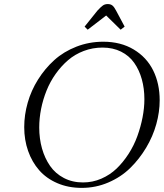

<svg xmlns="http://www.w3.org/2000/svg" viewBox="-20 -916 805 944"><path d="M99.1 -291Q99.1 -351.1 116.2 -411.1Q133.3 -471.2 167 -524.9Q200.7 -578.6 246.8 -620.4Q293 -662.1 355.5 -686.5Q418 -710.9 487.8 -710.9Q573.7 -710.9 637.5 -672.6Q701.2 -634.3 733.2 -569.6Q765.1 -504.9 765.1 -422.9Q765.1 -365.7 748.5 -305.7Q731.9 -245.6 698.5 -189.7Q665 -133.8 619.9 -89.6Q574.7 -45.4 512.7 -18.8Q450.7 7.8 381.8 7.8Q315.9 7.8 262 -15.4Q208 -38.6 172.6 -79.1Q137.2 -119.6 118.2 -173.8Q99.1 -228 99.1 -291ZM172.9 -289.1Q172.9 -234.4 186.5 -186Q200.2 -137.7 226.3 -100.1Q252.4 -62.5 294.2 -40.8Q335.9 -19 388.2 -19Q435.5 -19 478.3 -37.6Q521 -56.2 553.5 -87.4Q585.9 -118.7 612.3 -159.7Q638.7 -200.7 655.3 -246.6Q671.9 -292.5 680.9 -338.9Q689.9 -385.3 689.9 -428.2Q689.9 -481 677.2 -526.4Q664.6 -571.8 639.9 -606.9Q615.2 -642.1 575.2 -662.1Q535.2 -682.1 483.9 -682.1Q435.5 -682.1 391.8 -665.5Q348.1 -648.9 314.7 -620.1Q281.2 -591.3 253.9 -553Q226.6 -514.6 209 -470.9Q191.4 -427.2 182.1 -380.9Q172.9 -334.5 172.9 -289.1ZM396 -785.2 459 -863.8Q476.6 -882.8 486.3 -889.4Q496.1 -896 509.8 -896Q523.9 -896 532.7 -888.9Q541.5 -881.8 550.8 -863.8L592.8 -785.2L573.2 -770L502 -839.8L411.1 -770Z"/></svg>

Font: Dehuti
Style: Italic
Weight: 400
Version: Version 1.2